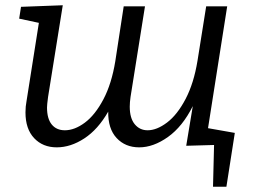

<svg xmlns="http://www.w3.org/2000/svg" viewBox="-20 -552 972 731"><path d="M772 -64 874 -46 842 159H791L795 0L689 3L714 -148Q675 -70 619.5 -30.5Q564 9 510 9Q457 9 424 -26.5Q391 -62 392 -127Q353 -59 301 -25Q249 9 196 9Q143 9 110 -26Q77 -61 77 -124Q77 -147 81 -167L128 -465L53 -481L60 -526L219 -532L163 -183Q159 -153 159 -143Q159 -100 177 -78Q195 -56 227 -56Q264 -56 303 -85Q342 -114 373.5 -173.5Q405 -233 419 -319L451 -528H532L477 -183Q474 -162 474 -146Q474 -102 493 -79Q512 -56 542 -56Q577 -56 616 -85.5Q655 -115 686.5 -175Q718 -235 732 -321L765 -528H845Z"/></svg>

Font: Bitter Pro
Style: Italic
Weight: 400
Italic angle: -9°
Designer: Sol Matas, and Bitter project Authors
Foundry: Sol Matas
Version: Version 1.010